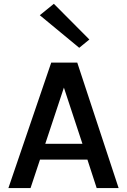

<svg xmlns="http://www.w3.org/2000/svg" viewBox="-20 -964 652 984"><path d="M23 0 242.5 -643H376L588 0H475.5L428 -146H185L136.5 0ZM212 -227H402.5L307.5 -515ZM386 -719 184 -886 256 -944.5 438 -761.5Z"/></svg>

Font: Karla SemiBold
Style: Regular
Weight: 600
Designer: Jonathan Pinhorn
Version: Version 2.004; ttfautohint (v1.8.4.7-5d5b);gftools[0.9.33]